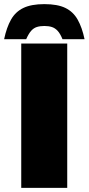

<svg xmlns="http://www.w3.org/2000/svg" viewBox="-48 -911 430 931"><path d="M55 0V-700H278V0ZM-28 -721Q-16 -778 5.5 -816Q27 -854 65.5 -872.5Q104 -891 167 -891Q231 -891 269 -872.5Q307 -854 328.5 -816Q350 -778 362 -721H255Q244 -748 231.5 -761.5Q219 -775 203.5 -780Q188 -785 167 -785Q146 -785 130.5 -780Q115 -775 103 -761.5Q91 -748 79 -721Z"/></svg>

Font: REM Black
Style: Regular
Weight: 900
Designer: Octavio Pardo
Foundry: Ashler Design
Version: Version 1.005;gftools[0.9.28]